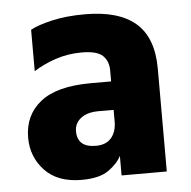

<svg xmlns="http://www.w3.org/2000/svg" viewBox="-43 -559 603 605"><g transform="rotate(-5 258.0 -256.5)"><path d="M311 -171V-333Q311 -362 293 -379.5Q275 -397 226 -397Q182 -397 142.5 -383.5Q103 -370 74 -351V-482Q97 -495 142.5 -505.5Q188 -516 247 -516Q354 -516 407.5 -469.5Q461 -423 461 -325V0H318V-62Q306 -38 277 -17.5Q248 3 192 3Q116 3 75.5 -40Q35 -83 35 -144Q35 -215 87 -256.5Q139 -298 247 -298H328V-208H264Q227 -208 207 -192Q187 -176 187 -151Q187 -126 201.5 -113Q216 -100 246 -100Q278 -100 294.5 -119.5Q311 -139 311 -171Z"/></g></svg>

Font: Hind Variable Light
Style: Regular
Weight: 300
Designer: Manushi Parikh, Satya Rajpurohit
Foundry: Indian Type Foundry
Version: Version 3.000